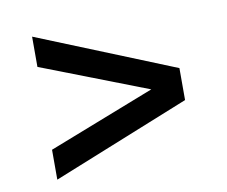

<svg xmlns="http://www.w3.org/2000/svg" viewBox="-55 -528 651 550"><g transform="rotate(-10 270.5 -253.0)"><path d="M70 -45V-132L380 -253L70 -373V-461L470 -299V-206Z"/></g></svg>

Font: Saira Medium
Style: Regular
Weight: 500
Designer: Hector Gatti with collaboration of the Omnibus-Type team
Foundry: Omnibus-Type
Version: Version 1.100; ttfautohint (v1.8.3)